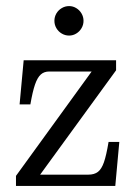

<svg xmlns="http://www.w3.org/2000/svg" viewBox="-20 -611 444 631"><path d="M32.5 -33 281.2 -376H142Q125 -376 114.1 -366.2Q103.1 -356.4 95.1 -333.3Q87.1 -310.2 79.8 -267.8H44.4L57.8 -413H361.5V-380L111.9 -37H270Q290.1 -37 301.9 -46.2Q313.8 -55.4 321.6 -77.8Q329.4 -100.1 336.8 -144.5H372.1L358.9 0H32.5ZM158.8 -542.6Q158.8 -555.6 165.3 -566.8Q171.9 -577.9 183 -584.4Q194.1 -591 207.2 -591Q219.6 -591 230.5 -584.4Q241.4 -577.9 247.9 -566.8Q254.5 -555.6 254.5 -542.5Q254.5 -529.4 247.9 -518.3Q241.4 -507.2 230.5 -500.7Q219.7 -494.1 207.1 -494.1Q194.1 -494.1 183 -500.7Q171.9 -507.2 165.3 -518.4Q158.8 -529.5 158.8 -542.6Z"/></svg>

Font: Didactic
Style: Regular
Weight: 400
Designer: Tyler Finck
Foundry: Etcetera Type Co
Version: Version 3.007;FEAKit 1.0